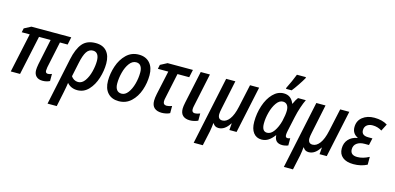

<svg xmlns="http://www.w3.org/2000/svg" viewBox="-86 -1343 4400 2137"><g transform="rotate(15 2114.5 -274.5)"><path d="M302 -88Q302 -114 310 -157L372 -453H238L141 0H34L131 -453H39L49 -500L127 -541H586L568 -453H479L415 -150Q411 -122 411 -111Q411 -81 440 -81Q460 -81 484 -92V-10Q446 9 401 9Q354 9 328 -16.5Q302 -42 302 -88Z M636 -301Q662 -425 714 -487.5Q766 -550 867 -550Q950 -550 994 -500Q1038 -450 1038 -360Q1038 -276 1011 -190Q984 -104 930.5 -47Q877 10 802 10Q728 10 683 -42Q678 -1 663 72L628 240H522ZM930 -360Q930 -409 912 -435Q894 -461 859 -461Q814 -461 786.5 -419.5Q759 -378 740 -286L706 -125Q719 -105 740 -92.5Q761 -80 787 -80Q832 -80 864.5 -126Q897 -172 913.5 -238Q930 -304 930 -360Z M1106 -180Q1106 -265 1134.5 -350.5Q1163 -436 1221.5 -493Q1280 -550 1365 -550Q1445 -550 1491 -499Q1537 -448 1537 -358Q1537 -270 1508 -185.5Q1479 -101 1420.5 -46Q1362 9 1278 9Q1198 9 1152 -41Q1106 -91 1106 -180ZM1429 -362Q1429 -406 1411.5 -433Q1394 -460 1357 -460Q1313 -460 1280 -415.5Q1247 -371 1230 -305Q1213 -239 1213 -178Q1213 -131 1232 -105.5Q1251 -80 1288 -80Q1329 -80 1361 -122Q1393 -164 1411 -229.5Q1429 -295 1429 -362Z M1659 -99Q1659 -131 1669 -179L1728 -452H1608L1618 -500L1696 -541H1988L1969 -452H1834L1775 -173Q1767 -141 1767 -121Q1767 -101 1777.5 -90.5Q1788 -80 1808 -80Q1829 -80 1868 -93V-11Q1850 -1 1824.5 4.5Q1799 10 1775 10Q1720 10 1689.5 -16.5Q1659 -43 1659 -99Z M1989 -96Q1989 -121 1999 -169L2078 -541H2184L2104 -162Q2098 -138 2098 -118Q2098 -80 2133 -80Q2158 -80 2192 -94V-11Q2173 -2 2148 4Q2123 10 2099 10Q2047 10 2018 -16Q1989 -42 1989 -96Z M2371 -541H2477L2408 -210Q2398 -163 2398 -142Q2398 -82 2449 -82Q2494 -82 2531 -131Q2568 -180 2589 -278L2646 -541H2751L2636 0H2553L2559 -77H2556Q2502 10 2429 10Q2385 10 2365 -27H2361Q2358 13 2348 69L2311 240H2206Z M2796 -161Q2796 -258 2826 -348.5Q2856 -439 2910.5 -495Q2965 -551 3034 -551Q3078 -551 3107.5 -528.5Q3137 -506 3152 -465H3156Q3179 -517 3199 -541H3289Q3270 -502 3251 -445.5Q3232 -389 3219 -329L3182 -158Q3176 -131 3176 -110Q3176 -80 3201 -80Q3214 -80 3231 -87V-4Q3218 2 3199 6Q3180 10 3164 10Q3076 10 3072 -78H3069Q3037 -35 3002.5 -12.5Q2968 10 2924 10Q2865 10 2830.5 -34.5Q2796 -79 2796 -161ZM3097 -250Q3115 -325 3115 -374Q3115 -415 3097.5 -437.5Q3080 -460 3048 -460Q3007 -460 2974 -413.5Q2941 -367 2923 -299Q2905 -231 2905 -171Q2905 -79 2965 -79Q3009 -79 3043.5 -128.5Q3078 -178 3097 -250ZM3044 -619Q3061 -651 3084.5 -704Q3108 -757 3120 -789H3224L3223 -777Q3205 -744 3169.5 -691Q3134 -638 3108 -606H3043Z M3410 -541H3516L3447 -210Q3437 -163 3437 -142Q3437 -82 3488 -82Q3533 -82 3570 -131Q3607 -180 3628 -278L3685 -541H3790L3675 0H3592L3598 -77H3595Q3541 10 3468 10Q3424 10 3404 -27H3400Q3397 13 3387 69L3350 240H3245Z M3814 -126Q3814 -189 3851 -230.5Q3888 -272 3953 -284L3954 -288Q3924 -301 3906.5 -327.5Q3889 -354 3889 -392Q3889 -465 3942.5 -507.5Q3996 -550 4078 -550Q4169 -550 4229 -512L4188 -432Q4139 -463 4082 -463Q4040 -463 4014.5 -442Q3989 -421 3989 -383Q3989 -322 4067 -322H4115L4097 -241H4046Q3991 -241 3957.5 -216Q3924 -191 3924 -146Q3924 -78 4005 -78Q4069 -78 4140 -116V-26Q4071 10 3983 10Q3902 10 3858 -26Q3814 -62 3814 -126Z"/></g></svg>

Font: Noto Sans UI NarrowMedium
Style: Italic
Weight: 500
Width: 4
Italic angle: -12°
Designer: Monotype Design Team
Foundry: Monotype Imaging Inc.
Version: Version 1.001